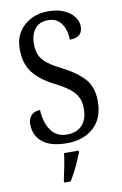

<svg xmlns="http://www.w3.org/2000/svg" viewBox="-102 -781 671 1058"><g transform="rotate(-10 234.0 -251.5)"><path d="M223 10Q130 10 85 -28Q40 -66 40 -128Q40 -159 58 -177.5Q76 -196 107 -196Q110 -127 141 -82Q172 -37 230 -37Q285 -37 315.5 -69.5Q346 -102 346 -162Q346 -202 331 -229.5Q316 -257 285.5 -279.5Q255 -302 207 -326Q131 -365 93 -415Q55 -465 55 -547Q55 -601 80 -640.5Q105 -680 147.5 -702Q190 -724 244 -724Q297 -724 333.5 -707.5Q370 -691 389 -665Q408 -639 408 -611Q408 -579 389.5 -564Q371 -549 336 -549Q336 -582 325.5 -611Q315 -640 293 -658Q271 -676 236 -676Q188 -676 162.5 -644.5Q137 -613 137 -559Q137 -522 149 -495.5Q161 -469 190 -447Q219 -425 269 -400Q346 -361 387.5 -314.5Q429 -268 429 -188Q429 -93 372 -41.5Q315 10 223 10ZM169 208Q176 174 184 136Q192 98 196 61H278V71Q270 92 258 119Q246 146 232 173Q218 200 205 221H169Z"/></g></svg>

Font: Noto Serif Tamil Condensed
Style: Regular
Weight: 400
Width: 3
Designer: Indian Type Foundry, Tom Grace, and the Monotype Design Team
Foundry: Monotype Imaging Inc.
Version: Version 2.004; ttfautohint (v1.8.4.7-5d5b)